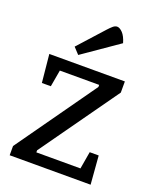

<svg xmlns="http://www.w3.org/2000/svg" viewBox="-135 -795 704 873"><g transform="rotate(20 217.0 -358.5)"><path d="M19.7 0V-44.7L292.7 -429.8V-439.8H102.4L88.2 -358.9H44.9L31.5 -494.5H397.1V-440.6L129.2 -63.8V-53.8H342.6L356.9 -137.5H400.4L411.3 0ZM156.5 -535 128.4 -565.2 237.2 -685.8Q249.8 -699.8 259.7 -708.2Q269.6 -716.6 279.2 -716.7Q291.7 -716.9 306.3 -701.8Q320.8 -686.6 330 -655.1Z"/></g></svg>

Font: Faustina Light
Style: Regular
Weight: 300
Designer: Alfonso Garcia
Foundry: http://www.omnibus-type.com
Version: Version 1.200